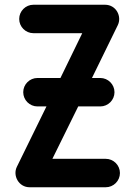

<svg xmlns="http://www.w3.org/2000/svg" viewBox="-20 -780 579 810"><path d="M105 10H426C459 10 486 -17 486 -50C486 -83 459 -110 426 -110H201L310 -331H403C436 -331 463 -358 463 -391C463 -424 436 -451 403 -451H368L477 -674C495 -711 470 -760 423 -760H121C88 -760 61 -733 61 -700C61 -667 88 -640 121 -640H327L235 -451H138C105 -451 78 -424 78 -391C78 -358 105 -331 138 -331H176L51 -76C33 -39 59 10 105 10Z"/></svg>

Font: LS
Style: Bold
Weight: 700
Designer: BSozoo
Foundry: BSozoo
Version: Version 001.000